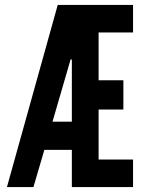

<svg xmlns="http://www.w3.org/2000/svg" viewBox="-20 -755 577 775"><path d="M270 -150H159L115 0H8L213 -735H517V-624H378V-431H478V-313H378V-111H517V0H270ZM192 -264H270V-515H265Z"/></svg>

Font: League Gothic
Style: Regular
Weight: 400
Designer: The League of Moveable Type
Version: Version 1.560;PS 001.560;hotconv 1.0.56;makeotf.lib2.0.21325